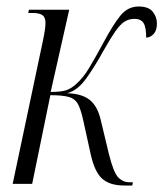

<svg xmlns="http://www.w3.org/2000/svg" viewBox="-20 -566 503 591"><path d="M362 5Q318 5 294.5 -16Q271 -37 259 -92L235 -201Q228 -231 219.5 -246.5Q211 -262 192 -267.5Q173 -273 135 -273L79 0H19L112 -440Q116 -459 118 -472.5Q120 -486 120 -495Q120 -513 110.5 -519.5Q101 -526 81 -526H67L69 -536H193L136 -283Q169 -283 184.5 -288.5Q200 -294 214 -307Q236 -326 254.5 -357Q273 -388 298 -434Q329 -492 351.5 -519Q374 -546 407 -546Q437 -546 450 -530Q463 -514 463 -494Q463 -473 453.5 -462Q444 -451 430 -450Q430 -483 421.5 -495.5Q413 -508 394 -508Q377 -508 363.5 -499.5Q350 -491 335 -469.5Q320 -448 298 -409Q274 -365 246.5 -326Q219 -287 186 -279Q231 -278 255.5 -259Q280 -240 290 -197L315 -93Q329 -36 343.5 -20.5Q358 -5 378 -5H389L387 5Z"/></svg>

Font: Noto Serif Display ExtraCondensed Light
Style: Italic
Weight: 300
Width: 2
Italic angle: -12°
Designer: Monotype Design Team
Foundry: Monotype Imaging Inc.
Version: Version 2.009